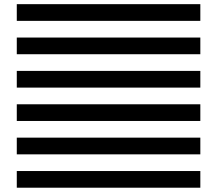

<svg xmlns="http://www.w3.org/2000/svg" viewBox="-20 -875 1040 899"><path d="M918 -855.5H58.6V-777.3H918ZM918 -699.2H58.6V-621.1H918ZM918 -543H58.6V-464.8H918ZM918 -386.7H58.6V-308.6H918ZM918 -230.5H58.6V-152.3H918ZM918 -74.2H58.6V3.9H918Z"/></svg>

Font: Heydings Controls
Style: Regular
Weight: 400
Monospace: yes
Designer: Heydon Pickering
Version: Version 1.0